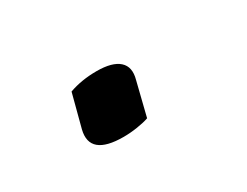

<svg xmlns="http://www.w3.org/2000/svg" viewBox="-35 -347 670 520"><g transform="rotate(-30 300.0 -86.5)"><path d="M325 -3Q311 2 288.5 5.5Q266 9 245 9Q139 9 157 -65L184 -168Q223 -182 270 -182Q319 -182 340 -163Q361 -144 351 -108Z"/></g></svg>

Font: Recursive Mn Csl St SmB
Style: Italic
Weight: 600
Italic angle: -15°
Monospace: yes
Version: Version 1.079;hotconv 1.0.112;makeotfexe 2.5.65598; ttfautoh